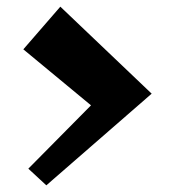

<svg xmlns="http://www.w3.org/2000/svg" viewBox="-20 -668 525 576"><path d="M65 -162 253 -352 50 -520 161 -648 435 -387 119 -112Z"/></svg>

Font: Otomanopee
Style: Regular
Weight: 400
Designer: Das Ende der Wildnis
Foundry: Gutenberg Labo
Version: Version 3.000